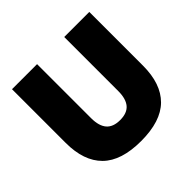

<svg xmlns="http://www.w3.org/2000/svg" viewBox="-164 -802 983 983"><g transform="rotate(-45 327.0 -311.0)"><path d="M327.5 16.5Q184.5 16.5 116 -51.2Q47.5 -119 47.5 -250V-639H229V-247.5Q229 -191.5 253 -163.5Q277 -135.5 327.5 -135.5Q378 -135.5 401.8 -163.5Q425.5 -191.5 425.5 -247.5V-639H607V-250Q607 -119 538.8 -51.2Q470.5 16.5 327.5 16.5Z"/></g></svg>

Font: Anek Malayalam Medium ExtraBold
Style: Regular
Weight: 800
Version: Version 1.003